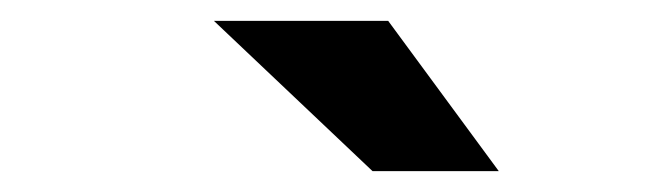

<svg xmlns="http://www.w3.org/2000/svg" viewBox="-20 -771 640 184"><path d="M185 -751H352L458 -607H337Z"/></svg>

Font: Idrija
Style: Bold Italic
Weight: 700
Italic angle: -11.3°
Designer: Julieta Ulanovsky
Foundry: Julieta Ulanovsky
Version: Version 7.200